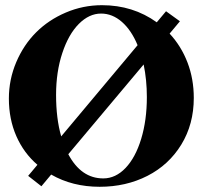

<svg xmlns="http://www.w3.org/2000/svg" viewBox="-20 -696 770 729"><path d="M137.2 11.2 86.9 -28.3 122.1 -70.3Q70.3 -114.7 42 -179.2Q13.7 -243.7 13.7 -321.8Q13.7 -394 41.7 -460Q69.8 -525.9 117.2 -573.2Q164.6 -620.6 230 -648.4Q295.4 -676.3 367.2 -676.3Q484.9 -676.3 575.2 -611.3L610.4 -653.3L663.1 -615.2L624 -568.4Q668 -521 691.9 -458.7Q715.8 -396.5 715.8 -324.2Q715.8 -224.6 668.5 -147.2Q621.1 -69.8 539.8 -28.3Q458.5 13.2 358.4 13.2Q254.9 13.2 174.3 -33.2ZM192.9 -335.9Q192.9 -245.6 212.4 -178.2L502.4 -524.4Q479 -581.1 442.9 -612.8Q406.7 -644.5 363.8 -644.5Q318.4 -644.5 279.3 -605.2Q240.2 -565.9 216.6 -494.6Q192.9 -423.3 192.9 -335.9ZM372.1 -18.6Q418.9 -18.6 456.8 -58.3Q494.6 -98.1 516.1 -168.9Q537.6 -239.7 537.6 -327.6Q537.6 -392.6 525.4 -451.2L239.3 -110.4Q288.1 -18.6 372.1 -18.6Z"/></svg>

Font: Elstob 18pt
Style: Bold
Weight: 700
Designer: Peter S. Baker
Version: Version 1.015